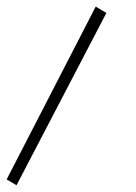

<svg xmlns="http://www.w3.org/2000/svg" viewBox="-87 -272 411 580"><path d="M-66.9 270 -37.1 287.6 234.4 -232.9 202.1 -252Z"/></svg>

Font: Pinar-VF-FD
Style: Regular
Weight: 300
Designer: Amin Abedi
Version: Version 3.0